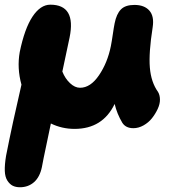

<svg xmlns="http://www.w3.org/2000/svg" viewBox="-37 -538 756 816"><path d="M47.9 257.8Q30.3 257.8 17.3 251.5Q4.4 245.1 -5.6 229.7Q-15.6 214.4 -16.6 188.5Q-17.6 162.6 -11.2 124Q15.6 -12.2 54.2 -178.2Q34.7 -248.5 46.9 -316.9Q67.4 -416.5 101.1 -467.3Q134.8 -518.1 176.8 -518.1Q287.1 -518.1 258.8 -378.9Q233.9 -259.3 228 -233.9Q239.7 -204.1 260.5 -184.6Q281.2 -165 303.2 -165Q347.7 -165 383.8 -218.3Q419.9 -271.5 434.1 -341.8Q438 -361.3 442.4 -391.8Q446.8 -422.4 450.2 -439Q458 -478.5 476.8 -497.8Q495.6 -517.1 534.2 -517.1Q576.7 -517.1 597.9 -492.9Q619.1 -468.8 611.8 -421.9Q594.7 -313 599.9 -250.7Q605 -188.5 634.8 -147Q642.6 -133.8 642.8 -115Q643.1 -96.2 633.1 -74.7Q623 -53.2 608.6 -35.2Q594.2 -17.1 573 -5.1Q551.8 6.8 529.8 6.8Q497.6 6.8 482.9 -16.1Q460.4 -53.7 450.2 -96.2Q399.4 9.8 279.8 9.8Q226.1 9.8 179.2 -13.2Q174.8 9.3 160.4 76.7Q146 144 141.1 171.9Q132.3 214.4 107.7 236.1Q83 257.8 47.9 257.8Z"/></svg>

Font: Shantell Sans Irregular
Style: Italic
Weight: 800
Italic angle: -11.31°
Designer: Stephen Nixon, Anya Danilova, Shantell Martin
Foundry: Arrow Type
Version: Version 1.006;[9816181b4]